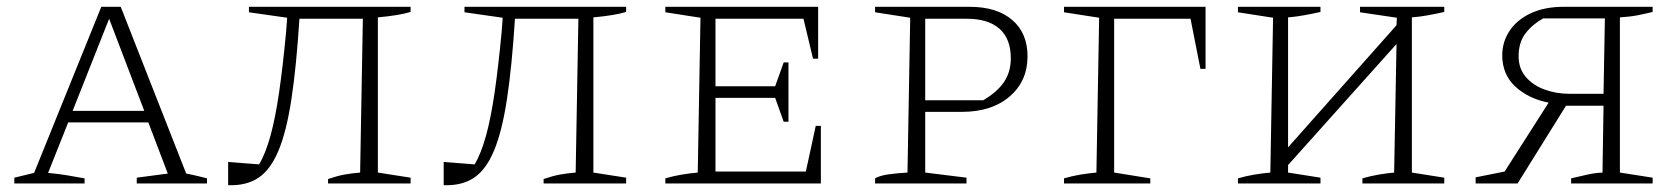

<svg xmlns="http://www.w3.org/2000/svg" viewBox="-20 -538 4924 563"><path d="M526 -29Q537 -27 543.5 -25.5Q550 -24 559 -22Q568 -20 587 -15V0H381V-17L472 -29L415 -179H180L121 -31Q152 -28 176.5 -24Q201 -20 228 -15V0H22V-17L80 -31L277 -518H334ZM193 -213H403L300 -483Z M649 5V-63L740 -56Q759 -89 773 -139.5Q787 -190 798 -264.5Q809 -339 819 -445L822 -486L710 -502V-518H1184V-503Q1152 -493 1088 -487V-32L1184 -17V0H942V-13Q968 -22 989.5 -26Q1011 -30 1036 -32L1044 -483H858Q849 -342 834.5 -247Q820 -152 796.5 -96Q773 -40 737.5 -16.5Q702 7 649 5Z M1281 5V-63L1372 -56Q1391 -89 1405 -139.5Q1419 -190 1430 -264.5Q1441 -339 1451 -445L1454 -486L1342 -502V-518H1816V-503Q1784 -493 1720 -487V-32L1816 -17V0H1574V-13Q1600 -22 1621.5 -26Q1643 -30 1668 -32L1676 -483H1490Q1481 -342 1466.5 -247Q1452 -152 1428.5 -96Q1405 -40 1369.5 -16.5Q1334 7 1281 5Z M2372 -169H2387V0H1931V-15Q1955 -22 1979 -26Q2003 -30 2026 -32L2034 -486L1931 -502V-518H2379V-366H2364L2336 -483H2078V-285H2253L2278 -355H2292V-181H2278L2253 -251H2078V-35H2343Z M2824 -518Q2903 -518 2948 -479.5Q2993 -441 2993 -373Q2993 -300 2940.5 -255Q2888 -210 2801 -210H2693V-32L2814 -17V0H2546V-15Q2560 -23 2583.5 -26.5Q2607 -30 2641 -32L2649 -486L2546 -502V-518ZM2815 -483H2693V-244H2863Q2904 -268 2924 -297.5Q2944 -327 2944 -367Q2944 -424 2911 -453.5Q2878 -483 2815 -483Z M3100 0V-15Q3124 -22 3148 -26Q3172 -30 3195 -32L3203 -486L3100 -502V-518H3515V-336H3500L3471 -483H3247V-32L3353 -15V0Z M3610 0V-15Q3634 -22 3658 -26Q3682 -30 3705 -32L3713 -486L3610 -502V-518H3852V-503Q3830 -498 3805.5 -493.5Q3781 -489 3757 -487V-106L4075 -464L4076 -486L3968 -502V-518H4215V-503Q4193 -498 4169 -493.5Q4145 -489 4120 -487V-32L4215 -17V0H3975V-15Q3999 -22 4022.5 -26Q4046 -30 4068 -32L4075 -409L3757 -54V-32L3852 -17V0Z M4307 0V-18L4392 -35L4521 -237Q4461 -249 4423 -284.5Q4385 -320 4385 -376Q4385 -415 4406.5 -447.5Q4428 -480 4468.5 -499Q4509 -518 4564 -518H4826V-503Q4806 -498 4783.5 -493.5Q4761 -489 4730 -487V-32L4826 -17V0H4587V-15Q4612 -21 4634.5 -26Q4657 -31 4679 -32L4682 -228H4572L4430 0ZM4582 -263H4682L4686 -484H4505Q4474 -467 4453.5 -440.5Q4433 -414 4433 -373Q4433 -337 4454 -312.5Q4475 -288 4509 -275.5Q4543 -263 4582 -263Z"/></svg>

Font: Piazzolla SC ExtraLight
Style: Regular
Weight: 200
Designer: Juan Pablo del Peral
Foundry: Huerta Tipografica
Version: Version 1.330